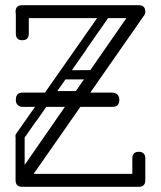

<svg xmlns="http://www.w3.org/2000/svg" viewBox="-20 -720 620 740"><path d="M68 -10Q62 -10 54 -15Q48 -19 45 -28Q42 -37 45 -41L492 -686Q502 -699 512 -699Q521 -699 527 -694Q540 -685 540 -673Q540 -667 535 -660L91 -23Q81 -10 68 -10ZM66 0Q40 0 40 -25Q40 -50 66 -50H514Q540 -50 540 -25Q540 0 514 0ZM515 0Q490 0 490 -26V-109Q490 -135 515 -135Q540 -135 540 -109V-26Q540 0 515 0ZM66 -565Q41 -565 41 -591V-674Q41 -700 66 -700Q91 -700 91 -674V-591Q91 -565 66 -565ZM66 -650Q40 -650 40 -675Q40 -700 66 -700H514Q540 -700 540 -675Q540 -650 504 -650ZM48 -183Q33 -193 44 -207L364 -664Q373 -678 388 -668Q402 -658 393 -645L73 -187Q62 -173 48 -183ZM57 -8Q40 -8 40 -25V-194Q40 -211 57 -211Q75 -211 75 -195V-26Q75 -8 57 -8ZM440 -335Q440 -308 412 -308Q340 -308 294.5 -308Q249 -308 220 -308Q191 -308 169.5 -308Q148 -308 125 -308Q102 -308 67 -308Q56 -308 48.5 -315Q41 -322 41 -335Q41 -363 67 -363H412Q424 -363 432 -356Q440 -349 440 -335ZM299 -353Q299 -344 294 -339Q289 -334 283 -334H168Q152 -334 151 -350Q151 -369 168 -369H283Q299 -369 299 -353ZM356 -433Q356 -424 350.5 -419Q345 -414 339 -414H224Q208 -415 207 -431Q207 -450 224 -449L339 -450Q355 -449 356 -433ZM98 -252Q84 -262 94 -277L284 -549Q293 -562 308 -552Q322 -542 312 -528L122 -256Q112 -242 98 -252ZM177 -197Q162 -207 172 -222L363 -494Q372 -507 387 -497Q401 -487 391 -473L201 -201Q191 -187 177 -197Z"/></svg>

Font: Agu Display Uzo
Style: Regular
Weight: 400
Designer: Oluwaseun Badejo
Version: Version 1.103